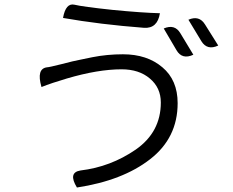

<svg xmlns="http://www.w3.org/2000/svg" viewBox="-20 -793 1040 856"><path d="M697 -336Q697 -402 648 -443Q600 -484 522 -484Q417 -484 278 -443Q210 -423 165 -405Q141 -487 190 -493Q198 -493 254 -507Q311 -522 334 -526Q357 -531 392 -538Q458 -551 528 -551Q636 -551 704 -493Q772 -436 772 -333Q772 -178 649 -83Q527 12 323 43Q282 -24 339 -33Q473 -49 585 -126Q697 -204 697 -336ZM261 -713Q273 -781 312 -772Q349 -763 481 -749Q613 -736 693 -734Q682 -665 622 -669Q426 -684 261 -713ZM710 -666Q759 -687 784 -645L842 -549Q792 -526 767 -569L710 -666ZM820 -705Q868 -726 894 -684L953 -590Q904 -567 878 -609L820 -705Z"/></svg>

Font: Swei Half Moon CJK TC
Style: DemiLight
Weight: 350
Version: Version 2.125